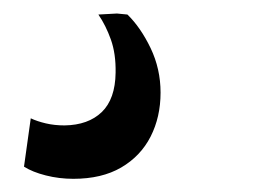

<svg xmlns="http://www.w3.org/2000/svg" viewBox="-20 -41 390 284"><path d="M88.5 223.5Q67.5 223.5 47.8 218.5Q28 213.5 15.5 205.5L25.5 134Q35 138.5 47.8 141.5Q60.5 144.5 75.5 144.5Q110.5 144 130.5 124.8Q150.5 105.5 151 66.5Q151.5 38.5 144 17.5Q136.5 -3.5 125.5 -19.5L153 -21L168.5 -19.5Q188 -0.5 202.8 30.2Q217.5 61 217.5 96Q217.5 132 202.8 161Q188 190 159.2 206.8Q130.5 223.5 88.5 223.5Z"/></svg>

Font: Merriweather 60pt SemiBold
Style: Italic
Weight: 600
Italic angle: -7.8°
Version: Version 2.101